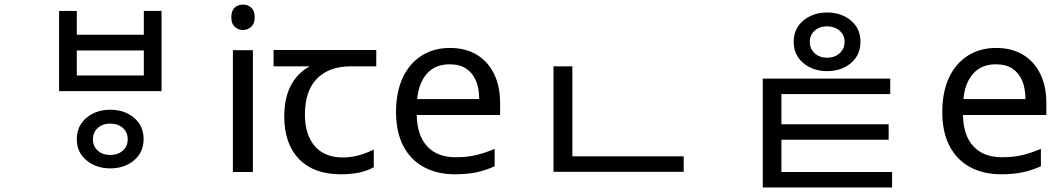

<svg xmlns="http://www.w3.org/2000/svg" viewBox="-20 -757 4676 845"><path d="M465 -274Q528 -274 570 -238.5Q612 -203 612 -145Q612 -87 570 -51.5Q528 -16 465 -16Q403 -16 360.5 -51.5Q318 -87 318 -144Q318 -203 360.5 -238.5Q403 -274 465 -274ZM465 -213Q432 -213 410.5 -194Q389 -175 389 -144Q389 -113 410.5 -94Q432 -75 465 -75Q499 -75 520.5 -94Q542 -113 542 -144Q542 -175 520.5 -194Q499 -213 465 -213ZM240 -709H318V-604H613V-709H691V-356H240ZM318 -535V-425H613V-535Z M1093 -536V0H1005V-536ZM1050 -737Q1070 -737 1085.5 -723.5Q1101 -710 1101 -681Q1101 -653 1085.5 -639Q1070 -625 1050 -625Q1028 -625 1013 -639Q998 -653 998 -681Q998 -710 1013 -723.5Q1028 -737 1050 -737Z M1479 10Q1361 10 1296 -57Q1231 -124 1231 -245Q1231 -325 1260 -380.5Q1289 -436 1343 -465H1184V-537H1636V-465H1523Q1429 -465 1375.5 -411.5Q1322 -358 1322 -252Q1322 -165 1365 -114.5Q1408 -64 1488 -64Q1525 -64 1559 -73.5Q1593 -83 1625 -99V-21Q1596 -5 1561 2.5Q1526 10 1479 10Z M1960 -546Q2029 -546 2078.5 -516Q2128 -486 2154.5 -431.5Q2181 -377 2181 -304V-251H1814Q1816 -160 1860.5 -112.5Q1905 -65 1985 -65Q2036 -65 2075.5 -74.5Q2115 -84 2157 -102V-25Q2116 -7 2076 1.5Q2036 10 1981 10Q1905 10 1846.5 -21Q1788 -52 1755.5 -113.5Q1723 -175 1723 -264Q1723 -352 1752.5 -415Q1782 -478 1835.5 -512Q1889 -546 1960 -546ZM1959 -474Q1896 -474 1859.5 -433.5Q1823 -393 1816 -321H2089Q2089 -367 2075 -401Q2061 -435 2032.5 -454.5Q2004 -474 1959 -474Z M2416 -69H2989V-1H2416ZM2416 -465H2499V-43H2416Z M3620 -702Q3683 -702 3725 -666.5Q3767 -631 3767 -573Q3767 -515 3725 -479.5Q3683 -444 3620 -444Q3558 -444 3515.5 -479.5Q3473 -515 3473 -573Q3473 -631 3515.5 -666.5Q3558 -702 3620 -702ZM3620 -641Q3587 -641 3565.5 -622Q3544 -603 3544 -573Q3544 -542 3565.5 -522.5Q3587 -503 3620 -503Q3653 -503 3675 -522.5Q3697 -542 3697 -573Q3697 -603 3675 -622Q3653 -641 3620 -641ZM3337 -411H3898V-343H3419V35H3337ZM3337 0H3906V68H3337ZM3356 -210H3891V-142H3356Z M4364 -546Q4433 -546 4482.5 -516Q4532 -486 4558.5 -431.5Q4585 -377 4585 -304V-251H4218Q4220 -160 4264.5 -112.5Q4309 -65 4389 -65Q4440 -65 4479.5 -74.5Q4519 -84 4561 -102V-25Q4520 -7 4480 1.5Q4440 10 4385 10Q4309 10 4250.5 -21Q4192 -52 4159.5 -113.5Q4127 -175 4127 -264Q4127 -352 4156.5 -415Q4186 -478 4239.5 -512Q4293 -546 4364 -546ZM4363 -474Q4300 -474 4263.5 -433.5Q4227 -393 4220 -321H4493Q4493 -367 4479 -401Q4465 -435 4436.5 -454.5Q4408 -474 4363 -474Z"/></svg>

Font: lkorean15
Style: Book
Weight: 400
Designer: Jelle Bosma - Monotype Design Team
Foundry: Monotype Imaging Inc.
Version: Version 2.003